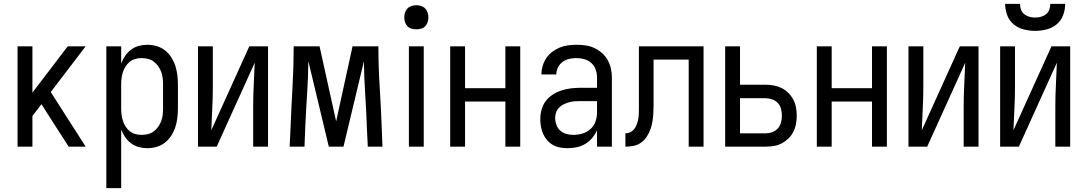

<svg xmlns="http://www.w3.org/2000/svg" viewBox="-20 -760 5622 995"><path d="M71 0V-520H148V-280L331 -520H424L243 -283L424 0H336L251 -132L195 -220L148 -159V0Z M531 215V-520H608V-431Q616 -452 628.5 -470.5Q641 -489 659 -502.5Q677 -516 699 -522Q721 -528 743 -528Q768 -528 792 -521Q816 -514 835 -499Q854 -484 867.5 -463Q881 -442 888.5 -419Q896 -396 899 -371.5Q902 -347 902 -323V-197Q902 -173 899 -148.5Q896 -124 888.5 -101Q881 -78 867.5 -57Q854 -36 835 -21Q816 -6 792 1Q768 8 743 8Q721 8 699 2Q677 -4 659 -17.5Q641 -31 628.5 -49.5Q616 -68 608 -89V215ZM713 -61Q730 -61 746.5 -65Q763 -69 776.5 -79Q790 -89 799.5 -102.5Q809 -116 815 -131.5Q821 -147 823 -164Q825 -181 825 -197V-323Q825 -339 823 -356Q821 -373 815 -388.5Q809 -404 799.5 -417.5Q790 -431 776.5 -441Q763 -451 746.5 -455Q730 -459 713 -459Q697 -459 681 -454.5Q665 -450 652.5 -440Q640 -430 631 -416Q622 -402 617 -386.5Q612 -371 610 -355Q608 -339 608 -323V-197Q608 -181 610 -165Q612 -149 617 -133.5Q622 -118 631 -104Q640 -90 652.5 -80Q665 -70 681 -65.5Q697 -61 713 -61Z M1006 0V-520H1083V-312Q1083 -255 1080 -198.5Q1077 -142 1075 -85L1272 -520H1369V0H1292V-208Q1292 -265 1295 -321.5Q1298 -378 1300 -435L1103 0Z M1481 0 1486 -104Q1490 -208 1496 -312Q1502 -416 1502 -520H1636L1722 -131L1807 -520H1941Q1941 -416 1947.5 -312Q1954 -208 1958 -104L1962 0H1886L1881 -104Q1878 -189 1872.5 -273.5Q1867 -358 1866 -443L1760 0H1684L1578 -443Q1577 -358 1571.5 -273.5Q1566 -189 1562 -104L1558 0Z M2099 0V-520H2176V0ZM2138 -608Q2125 -608 2112.5 -611.5Q2100 -615 2091.5 -624Q2083 -633 2079 -645Q2075 -657 2075 -670Q2075 -683 2079 -695Q2083 -707 2091.5 -716Q2100 -725 2112.5 -729Q2125 -733 2138 -733Q2150 -733 2162.5 -729Q2175 -725 2183.5 -716Q2192 -707 2196 -695Q2200 -683 2200 -670Q2200 -657 2196 -645Q2192 -633 2183.5 -624Q2175 -615 2162.5 -611.5Q2150 -608 2138 -608Z M2313 0V-520H2390V-303H2599V-520H2676V0H2599V-234H2390V0Z M2922 8Q2902 8 2882.5 4.5Q2863 1 2846 -8.5Q2829 -18 2816 -33Q2803 -48 2795 -65.5Q2787 -83 2783.5 -102.5Q2780 -122 2780 -142Q2780 -167 2786.5 -191.5Q2793 -216 2808 -236Q2823 -256 2844 -269.5Q2865 -283 2889 -291Q2913 -299 2938 -302Q2963 -305 2988 -305H3074V-357Q3074 -378 3067.5 -398Q3061 -418 3045.5 -432.5Q3030 -447 3009.5 -453Q2989 -459 2968 -459Q2949 -459 2930.5 -455Q2912 -451 2896.5 -440Q2881 -429 2872 -411.5Q2863 -394 2863 -375V-374H2786V-375Q2786 -397 2792.5 -419Q2799 -441 2811.5 -459.5Q2824 -478 2842 -491.5Q2860 -505 2880.5 -513.5Q2901 -522 2923.5 -525Q2946 -528 2968 -528Q2992 -528 3015.5 -524.5Q3039 -521 3060.5 -511Q3082 -501 3100 -485Q3118 -469 3129.5 -448Q3141 -427 3146 -404Q3151 -381 3151 -357V0H3074V-85Q3064 -63 3048.5 -44.5Q3033 -26 3012.5 -14Q2992 -2 2968.5 3Q2945 8 2922 8ZM2951 -61Q2975 -61 2998.5 -68Q3022 -75 3040 -91Q3058 -107 3066 -130Q3074 -153 3074 -177V-236H2988Q2973 -236 2958 -235Q2943 -234 2929 -230Q2915 -226 2901.5 -219.5Q2888 -213 2877.5 -202.5Q2867 -192 2862 -178Q2857 -164 2857 -149Q2857 -131 2863.5 -113Q2870 -95 2883.5 -83Q2897 -71 2915 -66Q2933 -61 2951 -61Z M3221 0V-69Q3235 -69 3247.5 -75.5Q3260 -82 3268 -93Q3276 -104 3280.5 -117Q3285 -130 3287.5 -143.5Q3290 -157 3290.5 -171Q3291 -185 3291 -199V-520H3626V0H3549V-451H3367V-252Q3367 -231 3367 -210Q3367 -189 3365.5 -168Q3364 -147 3360.5 -126.5Q3357 -106 3349.5 -86.5Q3342 -67 3330 -49.5Q3318 -32 3301 -20Q3284 -8 3263 -4Q3242 0 3221 0Z M3738 0V-520H3815V-321H3947Q3969 -321 3990.5 -317Q4012 -313 4031 -303.5Q4050 -294 4065.5 -278.5Q4081 -263 4091 -244Q4101 -225 4105 -203.5Q4109 -182 4109 -160Q4109 -139 4105 -117.5Q4101 -96 4091 -76.5Q4081 -57 4065.5 -42Q4050 -27 4031 -17Q4012 -7 3990.5 -3.5Q3969 0 3947 0ZM3947 -69Q3965 -69 3982 -75Q3999 -81 4011 -94.5Q4023 -108 4027.5 -125.5Q4032 -143 4032 -160Q4032 -178 4027.5 -195.5Q4023 -213 4011 -226Q3999 -239 3982 -245Q3965 -251 3947 -251H3815V-69Z M4213 0V-520H4290V-303H4499V-520H4576V0H4499V-234H4290V0Z M4688 0V-520H4765V-312Q4765 -255 4762 -198.5Q4759 -142 4757 -85L4954 -520H5051V0H4974V-208Q4974 -265 4977 -321.5Q4980 -378 4982 -435L4785 0Z M5163 0V-520H5240V-312Q5240 -255 5237 -198.5Q5234 -142 5232 -85L5429 -520H5526V0H5449V-208Q5449 -265 5452 -321.5Q5455 -378 5457 -435L5260 0ZM5344 -600Q5315 -600 5285.5 -607.5Q5256 -615 5233 -634Q5210 -653 5199.5 -681.5Q5189 -710 5189 -740H5266Q5266 -725 5271 -710.5Q5276 -696 5288 -686.5Q5300 -677 5314.5 -673Q5329 -669 5344 -669Q5360 -669 5374.5 -673Q5389 -677 5401 -686.5Q5413 -696 5418 -710.5Q5423 -725 5423 -740H5500Q5500 -710 5489.5 -681.5Q5479 -653 5456 -634Q5433 -615 5403.5 -607.5Q5374 -600 5344 -600Z"/></svg>

Font: Iosevka QP
Style: Regular
Weight: 400
Designer: Belleve Invis
Foundry: Belleve Invis
Version: Version 20.0.0; ttfautohint (v1.8.4)